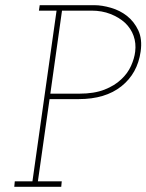

<svg xmlns="http://www.w3.org/2000/svg" viewBox="-20 -720 564 740"><path d="M37 -21 35 0H216L218 -21H126L171 -338H283Q386 -338 448 -387.5Q510 -437 522 -521Q529 -569 513 -603Q497 -637 469 -659Q442 -680 407.5 -690Q373 -700 344 -700H133L130 -679H198L105 -21ZM174 -359 219 -679H333Q373 -679 406 -666Q439 -653 462 -632Q485 -610 495 -581.5Q505 -553 501 -521Q498 -495 485 -466Q472 -437 447 -414Q422 -390 382.5 -374.5Q343 -359 286 -359Z"/></svg>

Font: Josefin Slab ExtraLight
Style: Italic
Weight: 250
Italic angle: -12°
Designer: Santiago Orozco
Foundry: Typemade
Version: Version 2.100